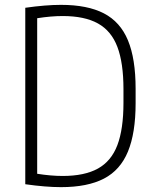

<svg xmlns="http://www.w3.org/2000/svg" viewBox="-20 -760 640 790"><path d="M231 10Q168 10 84 -2V-728Q168 -740 231 -740Q340 -740 407.5 -705Q475 -670 506.5 -594Q538 -518 538 -395V-335Q538 -213 506.5 -136.5Q475 -60 407.5 -25Q340 10 231 10ZM133 -45Q190 -36 238 -36Q328 -36 383 -66.5Q438 -97 463 -163Q488 -229 488 -337V-393Q488 -501 463 -567Q438 -633 383 -663.5Q328 -694 238 -694Q190 -694 133 -685Z"/></svg>

Font: M PLUS Code Latin 60 Light
Style: Regular
Weight: 300
Width: 7
Monospace: yes
Designer: Coji Morishita
Foundry: UNDERFOREST DESIGN
Version: Version 1.005; ttfautohint (v1.8.3)